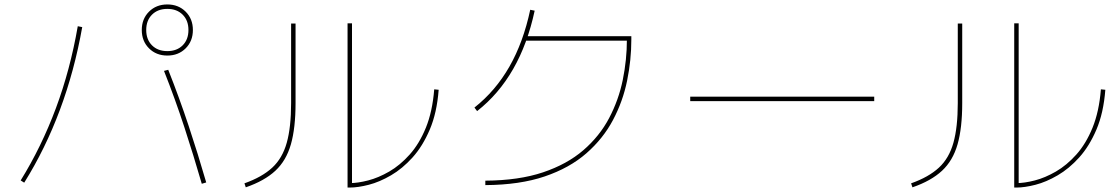

<svg xmlns="http://www.w3.org/2000/svg" viewBox="-20 -825 5040 864"><path d="M89 -3 73 -13Q167 -165 231.5 -338Q296 -511 330 -707L350 -703Q315 -506 249.5 -330.5Q184 -155 89 -3ZM737 -511Q787 -385 829 -258.5Q871 -132 908 -4L888 2Q851 -126 809.5 -253Q768 -380 718 -506ZM733 -575Q683 -575 650.5 -607.5Q618 -640 618 -690Q618 -740 650.5 -772.5Q683 -805 733 -805Q783 -805 815.5 -772.5Q848 -740 848 -690Q848 -640 815.5 -607.5Q783 -575 733 -575ZM733 -595Q776 -595 802 -621Q828 -647 828 -690Q828 -733 802 -759Q776 -785 733 -785Q690 -785 664 -759Q638 -733 638 -690Q638 -647 664 -621Q690 -595 733 -595Z M1086 18 1080 0Q1159 -28 1205 -70.5Q1251 -113 1270.5 -183Q1290 -253 1290 -361V-719H1310V-361Q1310 -249 1289 -175.5Q1268 -102 1219 -56.5Q1170 -11 1086 18ZM1934 -423 1954 -421Q1946 -317 1914 -242Q1882 -167 1836.5 -116.5Q1791 -66 1739.5 -36Q1688 -6 1639.5 6.5Q1591 19 1554 19H1544V-720H1564V9L1554 -1Q1590 -1 1636.5 -13Q1683 -25 1731.5 -53Q1780 -81 1823.5 -129.5Q1867 -178 1896.5 -250.5Q1926 -323 1934 -423Z M2164 8V-12Q2315 -13 2423.5 -49.5Q2532 -86 2605 -149Q2678 -212 2721 -293.5Q2764 -375 2782.5 -465.5Q2801 -556 2801 -647L2806 -642H2343V-662H2821V-647Q2821 -555 2802 -462Q2783 -369 2738.5 -285Q2694 -201 2618.5 -135Q2543 -69 2431 -31Q2319 7 2164 8ZM2127 -325 2115 -341Q2210 -416 2272.5 -525.5Q2335 -635 2366 -781L2386 -777Q2322 -478 2127 -325Z M3914 -390V-370H3086V-390Z M4086 18 4080 0Q4159 -28 4205 -70.5Q4251 -113 4270.5 -183Q4290 -253 4290 -361V-719H4310V-361Q4310 -249 4289 -175.5Q4268 -102 4219 -56.5Q4170 -11 4086 18ZM4934 -423 4954 -421Q4946 -317 4914 -242Q4882 -167 4836.5 -116.5Q4791 -66 4739.5 -36Q4688 -6 4639.5 6.5Q4591 19 4554 19H4544V-720H4564V9L4554 -1Q4590 -1 4636.5 -13Q4683 -25 4731.5 -53Q4780 -81 4823.5 -129.5Q4867 -178 4896.5 -250.5Q4926 -323 4934 -423Z"/></svg>

Font: Murecho Thin
Style: Regular
Weight: 100
Designer: Neil Summerour
Foundry: Positype
Version: Version 1.010